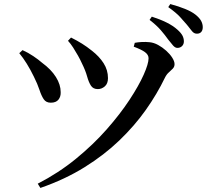

<svg xmlns="http://www.w3.org/2000/svg" viewBox="-20 -869 1040 946"><path d="M166 36Q269 -17 354.5 -87Q440 -157 506 -232Q572 -307 618 -377Q664 -447 688 -501Q712 -555 712 -582Q712 -599 694.5 -612Q677 -625 639 -639L644 -658Q659 -661 678.5 -662Q698 -663 717 -661Q738 -659 759 -647.5Q780 -636 798.5 -619.5Q817 -603 828.5 -585Q840 -567 840 -553Q840 -540 831.5 -531Q823 -522 812 -512.5Q801 -503 793 -487Q754 -406 698.5 -327.5Q643 -249 568 -177Q493 -105 396.5 -45Q300 15 179 57ZM230 -363Q207 -363 195.5 -380Q184 -397 174.5 -426Q165 -455 147 -491Q130 -526 112 -555Q94 -584 75 -607L91 -622Q118 -610 144 -592.5Q170 -575 187 -560Q232 -527 255.5 -489.5Q279 -452 279 -415Q280 -393 268 -378Q256 -363 230 -363ZM462 -430Q439 -430 428 -447Q417 -464 409 -493Q401 -522 384 -556Q376 -574 364.5 -594.5Q353 -615 340.5 -634.5Q328 -654 315 -668L330 -684Q360 -669 384 -654Q408 -639 433 -619Q469 -591 490.5 -557.5Q512 -524 512 -484Q512 -457 496.5 -443.5Q481 -430 462 -430ZM854 -633Q843 -633 832.5 -645Q822 -657 808 -675Q794 -695 773 -719.5Q752 -744 717 -771L728 -787Q769 -774 801 -758Q833 -742 854 -723Q872 -707 879 -693.5Q886 -680 886 -665Q886 -651 877 -642Q868 -633 854 -633ZM950 -703Q936 -703 926 -715.5Q916 -728 901 -747Q886 -765 866.5 -786Q847 -807 809 -834L819 -849Q860 -838 892 -825Q924 -812 943 -797Q963 -781 971 -766Q979 -751 979 -735Q979 -720 971.5 -711.5Q964 -703 950 -703Z"/></svg>

Font: Noto Serif TC SemiBold
Style: Regular
Weight: 600
Version: Version 2.002-H1;hotconv 1.1.0;makeotfexe 2.6.0